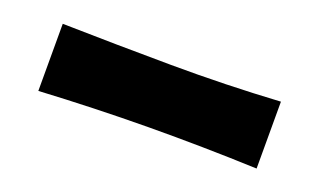

<svg xmlns="http://www.w3.org/2000/svg" viewBox="-33 -86 636 382"><g transform="rotate(20 285.0 105.5)"><path d="M515.1 174.8Q399.4 170.4 284.9 171.1Q170.4 171.9 54.2 178.2V36.1Q169.4 38.6 284.4 39.3Q399.4 40 515.1 33.2Z"/></g></svg>

Font: Galindo
Style: Regular
Weight: 400
Version: Version 1.000